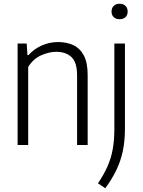

<svg xmlns="http://www.w3.org/2000/svg" viewBox="-20 -774 761 1025"><path d="M74 0V-541.5H122.5L126.5 -479.5H131.5Q162 -513 203 -531.2Q244 -549.5 291 -549.5Q336 -549.5 371.8 -532.8Q407.5 -516 427.8 -477.5Q448 -439 448 -373.5V0H391.5V-371Q391.5 -442 361 -469.8Q330.5 -497.5 280 -497.5Q244.5 -497.5 202 -479.8Q159.5 -462 130.5 -417V0ZM542 231 503 204.5Q534 159 553.2 115.8Q572.5 72.5 581.5 24.2Q590.5 -24 590.5 -84V-541.5H647V-88.5Q647 -22.5 636 30.8Q625 84 602 132.2Q579 180.5 542 231ZM618.5 -671.5Q598.5 -671.5 587 -682.5Q575.5 -693.5 575.5 -712Q575.5 -731 587 -742.5Q598.5 -754 618.5 -754Q638.5 -754 650 -742.5Q661.5 -731 661.5 -712Q661.5 -693.5 650 -682.5Q638.5 -671.5 618.5 -671.5Z"/></svg>

Font: Encode Sans Semi Condensed Light
Style: Regular
Weight: 300
Width: 4
Designer: Multiple Designers
Foundry: Impallari Type
Version: Version 3.000; ttfautohint (v1.8.3) -l 8 -r 50 -G 200 -x 14 